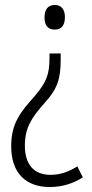

<svg xmlns="http://www.w3.org/2000/svg" viewBox="-20 -650 370 772"><path d="M241 -581C241 -612 227 -630 200 -630C174 -630 159 -613 159 -580C159 -547 173 -531 200 -531C228 -531 241 -549 241 -581ZM224 -411V-435H179V-416C179 -352 167 -319 119 -263C63 -200 25 -155 25 -62C25 46 84 102 180 102C230 102 274 88 313 63L291 19C257 40 224 53 183 53C119 53 80 14 80 -64C80 -137 107 -177 161 -238C211 -293 224 -333 224 -411Z"/></svg>

Font: Noto Sans Kannada UI Condensed Light
Style: Regular
Weight: 300
Width: 3
Designer: Jelle Bosma - Monotype Design Team
Foundry: Monotype Imaging Inc.
Version: Version 2.005